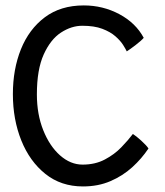

<svg xmlns="http://www.w3.org/2000/svg" viewBox="-20 -683 608 708"><path d="M527.5 -135.5Q502.5 -98 467.5 -66.2Q432.5 -34.5 387.2 -15Q342 4.5 286 4.5Q205 4.5 147.2 -41.8Q89.5 -88 58.5 -165.2Q27.5 -242.5 27.5 -336Q27.5 -427.5 57.2 -501.5Q87 -575.5 145.2 -619.2Q203.5 -663 289 -663Q359.5 -663 420 -630.8Q480.5 -598.5 510 -543.5Q500.5 -532.5 480.2 -517Q460 -501.5 447.5 -493.5Q443.5 -502 433.8 -517.5Q424 -533 405.5 -549.2Q387 -565.5 357.2 -576.8Q327.5 -588 283.5 -588Q243.5 -588 205 -563Q166.5 -538 141.2 -482.2Q116 -426.5 116 -335Q116 -261.5 139.5 -202.8Q163 -144 201.5 -110Q240 -76 284.5 -76Q331 -76 366.5 -94.8Q402 -113.5 427.5 -140Q453 -166.5 470 -189Q482 -181.5 501 -164.2Q520 -147 527.5 -135.5Z"/></svg>

Font: Grandstander Light
Style: Regular
Weight: 300
Designer: Tyler Finck
Foundry: Etcetera Type Co
Version: Version 1.200; ttfautohint (v1.8.3)